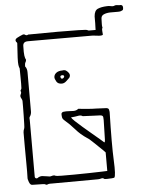

<svg xmlns="http://www.w3.org/2000/svg" viewBox="-56 -847 666 897"><g transform="rotate(-5 277.0 -399.0)"><path d="M120 2Q118 0 105.5 0Q93 0 79.5 -0.5Q66 -1 59 -1Q50 -1 44.5 -15.5Q39 -30 40 -37Q41 -62 40.5 -102.5Q40 -143 40 -183Q40 -223 40 -248Q40 -256 45 -268Q46 -270 46.5 -287Q47 -304 47.5 -327Q48 -350 48 -369Q48 -388 48 -394Q48 -398 46.5 -401.5Q45 -405 43 -409Q37 -419 43 -428Q47 -437 43 -442Q42 -444 45 -448Q48 -452 48 -456Q49 -473 48.5 -502Q48 -531 48 -548Q45 -554 43.5 -564.5Q42 -575 43 -598.5Q44 -622 47 -666Q47 -670 43 -672Q35 -684 49 -691.5Q63 -699 76 -704Q83 -706 87 -702Q95 -697 101 -702Q177 -703 238.5 -703Q300 -703 337.5 -702Q375 -701 378 -699Q381 -696 389 -696Q397 -696 417 -696Q417 -705 417.5 -714.5Q418 -724 418 -727V-759Q420 -787 436.5 -794Q453 -801 478 -802Q488 -803 498.5 -800.5Q509 -798 516 -802Q520 -804 529.5 -802.5Q539 -801 542 -802Q554 -802 554 -789Q554 -776 548 -776Q542 -771 526 -771.5Q510 -772 492 -771.5Q474 -771 461 -765Q448 -759 449 -742Q449 -737 448.5 -725.5Q448 -714 449 -709Q451 -703 449.5 -702Q448 -701 447.5 -696.5Q447 -692 449 -672Q449 -669 442 -668Q435 -667 428 -668Q422 -668 414 -669.5Q406 -671 397 -671H97Q74 -671 74 -650Q73 -619 75 -605.5Q77 -592 81 -586Q81 -579 77.5 -574Q74 -569 74 -555Q79 -549 81 -542Q83 -535 83 -527V-343Q83 -329 75 -318Q73 -315 73.5 -310.5Q74 -306 74 -302V-37Q74 -33 78 -30.5Q82 -28 86 -30Q98 -39 110.5 -37.5Q123 -36 136 -34Q143 -32 148 -33Q154 -35 160 -36Q166 -37 173 -33Q175 -32 199.5 -31.5Q224 -31 258.5 -31.5Q293 -32 327.5 -32.5Q362 -33 386.5 -34Q411 -35 414 -35V-122Q408 -129 391 -145Q374 -161 357.5 -177Q341 -193 333 -197Q304 -216 281.5 -242Q259 -268 233 -290Q227 -295 225.5 -301.5Q224 -308 224 -320Q226 -326 232 -328Q249 -330 257 -329Q265 -328 281 -328Q295 -328 304 -336Q335 -333 348 -332Q361 -331 367.5 -330.5Q374 -330 387 -330Q400 -330 431 -328Q445 -328 447 -320Q449 -312 449 -307Q445 -155 448.5 -82Q452 -9 444 -1Q443 0 432 1Q421 2 410 2Q399 2 397 1Q391 -5 383 -2.5Q375 0 368 0L152 1H141Q136 1 130.5 3.5Q125 6 120 2ZM238 -460Q220 -460 213 -472.5Q206 -485 206 -492Q206 -504 216.5 -512.5Q227 -521 246 -521Q256 -523 262.5 -519Q269 -515 275 -507Q283 -496 275 -484Q268 -477 258.5 -468.5Q249 -460 238 -460ZM241 -483Q248 -483 251 -490Q253 -492 251 -496Q247 -500 244 -499Q234 -499 234 -492Q234 -491 235.5 -487Q237 -483 241 -483ZM411 -170Q416 -165 416 -192Q416 -209 417 -232Q418 -255 418 -273Q418 -291 415 -292Q412 -296 404 -296.5Q396 -297 377.5 -297.5Q359 -298 322 -300Q315 -305 304.5 -304Q294 -303 286 -301L267 -299Q269 -294 283 -280.5Q297 -267 317 -250Q337 -233 357 -216Q377 -199 392 -186.5Q407 -174 411 -170Z"/></g></svg>

Font: Sankofa Display
Style: Regular
Weight: 400
Designer: Batsirai Madzonga
Foundry: Batsirai Madzonga
Version: Version 1.000; ttfautohint (v1.8.4.7-5d5b)